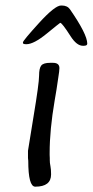

<svg xmlns="http://www.w3.org/2000/svg" viewBox="-20 -724 343 710"><path d="M205.6 -703.6H208.5Q229 -703.6 238.8 -689.5Q302.7 -597.2 302.7 -562.5Q302.7 -554.7 289.6 -554.7H286.6Q263.7 -554.7 241.2 -589.8Q209.5 -639.6 202.6 -639.6Q201.7 -639.6 153.3 -600.1Q105 -560.5 77.6 -560.5Q64.9 -560.5 64.9 -564.9V-567.4Q64.9 -573.7 124 -638.7Q183.1 -703.6 205.6 -703.6ZM165.5 -491.7H175.8Q199.7 -491.7 199.7 -472.2Q199.7 -462.4 195.6 -437.5Q191.4 -412.6 189 -393.1L182.1 -352.1Q163.6 -243.7 163.6 -158.7Q163.6 -154.8 163.6 -150.9L164.1 -139.6V-132.3L164.6 -121.6Q164.6 -118.7 166.7 -108.4Q168.9 -98.1 168.9 -79.1Q168.9 -33.7 110.4 -33.7Q84.5 -33.7 84.5 -129.4L83.5 -139.6V-166.5Q83.5 -169.9 104 -293Q124.5 -416 124.5 -443.8Q124.5 -471.7 132.6 -481.7Q140.6 -491.7 165.5 -491.7Z"/></svg>

Font: Averia Sans Libre Light
Style: Italic
Weight: 300
Italic angle: -8.5°
Version: Version 1.002